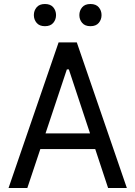

<svg xmlns="http://www.w3.org/2000/svg" viewBox="-20 -939 676 959"><path d="M116.5 0H22.7L272.7 -727.3H363.6L613.6 0H519.9L455.6 -194.6H181.5ZM313.9 -592.3 207.4 -272.7H429.7L323.9 -592.3ZM149.1 -863.6Q149.1 -886 163 -902.5Q176.8 -919 204.5 -919Q232.2 -919 246.1 -902.5Q259.9 -886 259.9 -863.6Q259.9 -841.3 246.1 -824.8Q232.2 -808.2 204.5 -808.2Q176.8 -808.2 163 -824.8Q149.1 -841.3 149.1 -863.6ZM376.4 -863.6Q376.4 -886 390.3 -902.5Q404.1 -919 431.8 -919Q459.5 -919 473.4 -902.5Q487.2 -886 487.2 -863.6Q487.2 -841.3 473.4 -824.8Q459.5 -808.2 431.8 -808.2Q404.1 -808.2 390.3 -824.8Q376.4 -841.3 376.4 -863.6Z"/></svg>

Font: Interface
Style: Regular
Weight: 400
Designer: Rasmus Andersson
Foundry: rsms
Version: Version 1.8